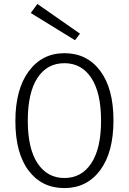

<svg xmlns="http://www.w3.org/2000/svg" viewBox="-20 -940 654 975"><path d="M386.2 -769 360.8 -735.8 136.2 -874 169.9 -919.9ZM556.2 -329.1Q556.2 -166 488.5 -75.4Q420.9 15.1 307.1 15.1Q192.4 15.1 125.2 -73.7Q58.1 -162.6 58.1 -325.2Q58.1 -486.3 126 -578.1Q193.8 -669.9 307.1 -669.9Q421.9 -669.9 489 -580.1Q556.2 -490.2 556.2 -329.1ZM307.1 -36.1Q394.5 -36.1 443.8 -111.3Q493.2 -186.5 493.2 -327.1Q493.2 -469.2 443.6 -544.2Q394 -619.1 307.1 -619.1Q218.8 -619.1 169.9 -543.9Q121.1 -468.8 121.1 -327.1Q121.1 -185.5 170.7 -110.8Q220.2 -36.1 307.1 -36.1Z"/></svg>

Font: IntelOne Mono Light
Style: Regular
Weight: 300
Designer: Fred Shallcrass
Foundry: Frere-Jones Type LLC
Version: Version 1.200;hotconv 1.1.0;makeotfexe 2.6.0;FJTRelease1.2